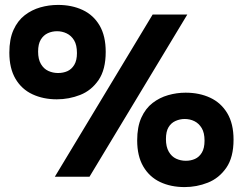

<svg xmlns="http://www.w3.org/2000/svg" viewBox="-20 -719 988 781"><path d="M211 -315Q156 -315 112 -335.5Q68 -356 43 -398.5Q18 -441 18 -505Q18 -560 35 -597.5Q52 -635 80.5 -657Q109 -679 144 -689Q179 -699 216 -699Q272 -699 316 -678.5Q360 -658 385 -615.5Q410 -573 410 -508Q410 -436 381 -393.5Q352 -351 306.5 -333Q261 -315 211 -315ZM216 -422Q237 -422 254 -429.5Q271 -437 282 -455Q293 -473 293 -503Q293 -536 281.5 -555Q270 -574 251.5 -583Q233 -592 212 -592Q192 -592 174.5 -584Q157 -576 146 -558Q135 -540 135 -509Q135 -478 146.5 -458.5Q158 -439 176.5 -430.5Q195 -422 216 -422ZM731 42Q675 42 631.5 21.5Q588 1 563 -41.5Q538 -84 538 -148Q538 -203 555 -240.5Q572 -278 600.5 -300Q629 -322 664 -332Q699 -342 735 -342Q791 -342 835 -321.5Q879 -301 904.5 -258.5Q930 -216 930 -151Q930 -79 900.5 -36.5Q871 6 825.5 24Q780 42 731 42ZM736 -65Q756 -65 773 -72.5Q790 -80 801 -98Q812 -116 812 -147Q812 -179 800.5 -198Q789 -217 771 -226Q753 -235 731 -235Q712 -235 694 -227Q676 -219 665.5 -201.5Q655 -184 655 -153Q655 -122 666.5 -102Q678 -82 696.5 -73.5Q715 -65 736 -65ZM203 0 601 -660H742L344 0Z"/></svg>

Font: Bricolage Grotesque 72pt
Style: Bold
Weight: 700
Designer: Mathieu Triay
Foundry: Atelier Triay
Version: Version 1.001;gftools[0.9.33.dev8+g029e19f]